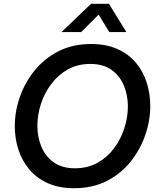

<svg xmlns="http://www.w3.org/2000/svg" viewBox="-20 -982 835 1012"><path d="M304 -813 460 -962H554L646 -813H556L500 -905L408 -813ZM371 10Q291 10 232 -16.5Q173 -43 134.5 -89Q96 -135 77 -193.5Q58 -252 58 -317Q58 -394 84.5 -470.5Q111 -547 162.5 -610.5Q214 -674 288.5 -712Q363 -750 459 -750Q540 -750 599 -723.5Q658 -697 696.5 -651Q735 -605 753.5 -546Q772 -487 772 -423Q772 -346 745.5 -269.5Q719 -193 668 -129.5Q617 -66 542.5 -28Q468 10 371 10ZM375 -95Q442 -95 494 -124Q546 -153 581.5 -201Q617 -249 635.5 -306.5Q654 -364 654 -421Q654 -480 633 -531Q612 -582 568 -613.5Q524 -645 456 -645Q389 -645 337.5 -616Q286 -587 250 -539Q214 -491 195.5 -433.5Q177 -376 177 -319Q177 -260 198 -209Q219 -158 263 -126.5Q307 -95 375 -95Z"/></svg>

Font: Be Vietnam Pro Medium
Style: Italic
Weight: 500
Italic angle: -12°
Designer: Lam Bao, Tony Le, Vietanh Nguyen
Foundry: Yellow Type Foundry
Version: Version 1.002; ttfautohint (v1.8.3)